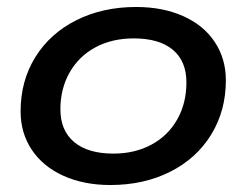

<svg xmlns="http://www.w3.org/2000/svg" viewBox="-20 -520 706 550"><path d="M39 -201Q39 -288 81 -356Q123 -424 198.5 -462Q274 -500 370 -500Q446 -500 504.5 -474Q563 -448 595 -400Q627 -352 627 -290Q627 -203 585 -134.5Q543 -66 467.5 -28Q392 10 296 10Q220 10 161.5 -16.5Q103 -43 71 -91Q39 -139 39 -201ZM514 -284Q514 -345 475 -377.5Q436 -410 363 -410Q301 -410 253.5 -384.5Q206 -359 179.5 -312.5Q153 -266 153 -207Q153 -146 192.5 -113Q232 -80 305 -80Q366 -80 413.5 -105.5Q461 -131 487.5 -177.5Q514 -224 514 -284Z"/></svg>

Font: Kodchasan SemiBold
Style: Italic
Weight: 600
Italic angle: -10°
Version: Version 1.000; ttfautohint (v1.6)